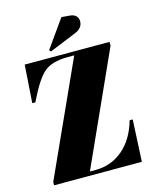

<svg xmlns="http://www.w3.org/2000/svg" viewBox="-131 -993 874 1082"><g transform="rotate(-15 306.0 -452.5)"><path d="M559 -700V-678L263 -23H297Q387 -23 455.5 -80.5Q524 -138 554 -244H572L560 0H48V-19L347 -678H306Q217 -678 171 -639Q125 -600 67 -479H49L64 -700ZM218 -743 333 -905 381 -901Q406 -899 417.5 -886Q429 -873 429 -856Q429 -816 385 -798L226 -733Z"/></g></svg>

Font: Abril Fatface
Style: Regular
Weight: 400
Designer: Veronika Burian, Jos Scaglione
Foundry: TypeTogether
Version: Version 1.001